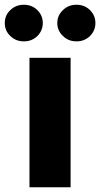

<svg xmlns="http://www.w3.org/2000/svg" viewBox="-69 -789 422 809"><path d="M228.5 0H55.2V-545.4H228.5ZM31.7 -614.7Q-2.4 -614.7 -25.4 -637.2Q-48.8 -659.2 -48.8 -691.9Q-48.8 -724.6 -25.4 -746.6Q-2.4 -769 31.7 -769Q65.4 -769 88.4 -746.6Q111.3 -723.6 111.3 -691.9Q111.3 -660.2 88.4 -637.2Q65.4 -614.7 31.7 -614.7ZM253.4 -614.7Q219.2 -614.7 196.3 -637.2Q172.4 -659.7 172.4 -691.9Q172.4 -724.1 196.3 -746.6Q219.2 -769 253.4 -769Q287.1 -769 310.1 -746.6Q333 -723.6 333 -691.9Q333 -660.2 310.1 -637.2Q287.1 -614.7 253.4 -614.7Z"/></svg>

Font: My Font
Style: Regular
Weight: 500
Designer: Rasmus Andersson
Foundry: rsms
Version: Version 0.001